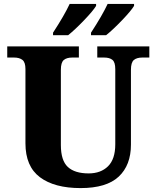

<svg xmlns="http://www.w3.org/2000/svg" viewBox="-20 -951 799 981"><path d="M110 -219V-598Q110 -633 94.5 -645Q79 -657 52 -657H17V-714H383V-657H349Q321 -657 306 -644.5Q291 -632 291 -594V-210Q291 -131 326.5 -98Q362 -65 433 -65Q495 -65 532 -101.5Q569 -138 569 -214V-598Q569 -633 554.5 -645Q540 -657 512 -657H477V-714H743V-657H707Q679 -657 664 -644.5Q649 -632 649 -594V-212Q649 -107 586.5 -48.5Q524 10 392 10Q258 10 184 -45.5Q110 -101 110 -219ZM251 -784Q309 -873 336 -931H471V-921Q456 -896 409.5 -847.5Q363 -799 328 -771H251ZM445 -784Q503 -873 530 -931H665V-921Q650 -896 603.5 -847.5Q557 -799 522 -771H445Z"/></svg>

Font: Noto Serif ExtraBold
Style: Regular
Weight: 800
Designer: Monotype Design Team
Foundry: Monotype Imaging Inc.
Version: Version 1.001